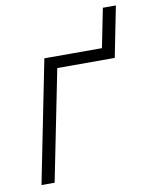

<svg xmlns="http://www.w3.org/2000/svg" viewBox="-80 -756 637 816"><g transform="rotate(-10 238.5 -348.5)"><path d="M433.1 -478H185.1L89.4 0H32.7L138.2 -528.3H386.7L420.4 -696.8H476.6Z"/></g></svg>

Font: Franko
Style: Light Italic
Weight: 300
Designer: Google
Version: Version 1.200310; 2013